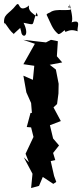

<svg xmlns="http://www.w3.org/2000/svg" viewBox="-74 -918 414 969"><path d="M210 0 199 -30 182 -105 205 -110 194 -146 224 -184 194 -219 178 -286 233 -307 196 -376 214 -393 221 -446 222 -495 208 -567 177 -591 240 -603 213 -634 218 -710 183 -717 158 -704 43 -717 102 -697 44 -594 99 -586 92 -515 44 -536 59 -452 83 -398 87 -348H80L61 -277L83 -275L95 -227L55 -142L72 -99L46 -124L90 -41L83 31L123 20L142 -25L195 10ZM33 -758C36 -723 80 -730 45 -803C110 -791 82 -785 111 -855C131 -809 82 -860 83 -857C59 -882 84 -901 63 -883C16 -856 28 -912 9 -894C-33 -840 -61 -851 -52 -788C-56 -827 -36 -771 -5 -747C-11 -738 -16 -738 28 -777ZM256 -757C275 -764 286 -771 318 -760C312 -779 341 -823 287 -805C297 -820 283 -872 278 -897C278 -851 256 -914 286 -870C258 -861 190 -880 171 -846C231 -860 171 -862 161 -844C183 -799 190 -771 219 -747C225 -740 252 -766 252 -766Z"/></svg>

Font: Asimov Aggro
Style: Condensed
Weight: 500
Designer: Google
Version: Version 2.000980; 2014